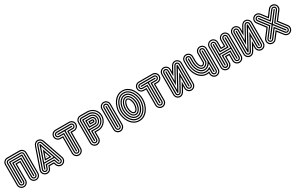

<svg xmlns="http://www.w3.org/2000/svg" viewBox="274 -2593 7109 4617"><g transform="rotate(-30 3828.0 -284.0)"><path d="M28 -566Q28 -593 38 -616Q48 -639 65.5 -656.5Q83 -674 106 -684Q129 -694 156 -694H495Q522 -694 545 -684Q568 -674 585.5 -656.5Q603 -639 613 -616Q623 -593 623 -566V1Q623 27 613 50.5Q603 74 585.5 91Q568 108 545 118Q522 128 495 128Q469 128 445.5 118Q422 108 405 91Q388 74 378 50.5Q368 27 368 1V-439H283V1Q283 27 273 50.5Q263 74 245.5 91Q228 108 205 118Q182 128 156 128Q129 128 106 118Q83 108 65.5 91Q48 74 38 50.5Q28 27 28 1ZM156 -665Q114 -665 85 -636.5Q56 -608 56 -566V1Q56 43 85 71.5Q114 100 156 100Q176 100 194 92.5Q212 85 225.5 71.5Q239 58 247 40Q255 22 255 1V-467H396V1Q396 22 404 40Q412 58 425.5 71.5Q439 85 457 92.5Q475 100 495 100Q537 100 566 71.5Q595 43 595 1V-566Q595 -608 566 -636.5Q537 -665 495 -665ZM85 -566Q85 -595 106 -616Q127 -637 156 -637H495Q524 -637 545 -616Q566 -595 566 -566V1Q566 30 545 51Q524 72 495 72Q466 72 445 51Q424 30 424 1V-495H227V1Q227 30 206 51Q185 72 156 72Q127 72 106 51Q85 30 85 1ZM156 -609Q138 -609 125.5 -596.5Q113 -584 113 -566V1Q113 18 125.5 30.5Q138 43 156 43Q173 43 185.5 30.5Q198 18 198 1V-524H453V1Q453 18 465.5 30.5Q478 43 495 43Q513 43 525.5 30.5Q538 18 538 1V-566Q538 -584 525.5 -596.5Q513 -609 495 -609ZM141 -566Q141 -572 145.5 -576Q150 -580 156 -580H495Q501 -580 505.5 -576Q510 -572 510 -566V1Q510 7 505.5 11Q501 15 495 15Q490 15 485.5 11Q481 7 481 1V-552H170V1Q170 7 165.5 11Q161 15 156 15Q150 15 145.5 11Q141 7 141 1Z M1316 -41Q1324 -16 1322 9Q1320 34 1309.5 55.5Q1299 77 1280.5 94Q1262 111 1237 120Q1212 129 1187 127Q1162 125 1140 114.5Q1118 104 1101 85Q1084 66 1075 41L1059 -5H940L924 41Q915 66 898 85Q881 104 859.5 114.5Q838 125 813 127Q788 129 763 120Q738 111 719.5 94Q701 77 690 55.5Q679 34 677 9Q675 -16 684 -41L877 -598Q893 -642 926 -669Q959 -696 1006 -694Q1051 -691 1082 -663.5Q1113 -636 1124 -598ZM1093 -599Q1086 -618 1073 -632.5Q1060 -647 1043 -655.5Q1026 -664 1006.5 -665.5Q987 -667 968 -660Q948 -653 930.5 -636.5Q913 -620 906 -599L711 -32Q704 -13 705.5 6.5Q707 26 715 43Q723 60 737.5 73.5Q752 87 772 93Q791 100 811 98.5Q831 97 848 89Q865 81 878 66.5Q891 52 898 32L921 -34H1079L1102 32Q1109 52 1122 66.5Q1135 81 1152 89Q1169 97 1188.5 98.5Q1208 100 1228 93Q1247 87 1261.5 73.5Q1276 60 1284.5 43Q1293 26 1294.5 6.5Q1296 -13 1289 -32ZM1000 -264 1011 -232H989ZM1262 -23Q1272 5 1259 31Q1246 57 1218 67Q1191 76 1164.5 63.5Q1138 51 1129 23L1100 -62H901L871 23Q861 51 835 63.5Q809 76 781 67Q753 57 740.5 31Q728 5 737 -23L931 -585Q936 -602 948 -615Q960 -628 977 -634Q1005 -643 1031 -630.5Q1057 -618 1067 -590ZM950 -204H1051L1000 -350ZM1040 -581Q1034 -598 1018.5 -605.5Q1003 -613 986 -607Q978 -603 970.5 -596.5Q963 -590 960 -581L764 -14Q759 3 766 18.5Q773 34 790 40Q807 46 823 38.5Q839 31 844 14L880 -90H1119L1155 14Q1161 31 1176.5 38.5Q1192 46 1209 40Q1226 34 1233.5 18.5Q1241 3 1236 -14ZM1000 -437 1090 -175H910ZM1209 -5Q1213 9 1200 13Q1195 15 1189.5 12.5Q1184 10 1182 5L1139 -119H861L818 5Q816 10 810.5 12.5Q805 15 800 13Q786 9 791 -5L986 -571Q991 -584 1001 -582Q1011 -580 1013 -571ZM870 -147H1130L1000 -523Z M1493 -439Q1467 -439 1443.5 -449Q1420 -459 1403 -476.5Q1386 -494 1376 -517Q1366 -540 1366 -567Q1366 -593 1376 -616Q1386 -639 1403 -656.5Q1420 -674 1443.5 -684Q1467 -694 1493 -694H1876Q1902 -694 1925.5 -684Q1949 -674 1966.5 -656.5Q1984 -639 1994 -616Q2004 -593 2004 -567Q2004 -540 1994 -517Q1984 -494 1966.5 -476.5Q1949 -459 1925.5 -449Q1902 -439 1876 -439H1811V0Q1811 26 1801 49.5Q1791 73 1773.5 90.5Q1756 108 1733 118Q1710 128 1684 128Q1657 128 1634 118Q1611 108 1593.5 90.5Q1576 73 1566 49.5Q1556 26 1556 0V-439ZM1584 -467V0Q1584 42 1613 70.5Q1642 99 1684 99Q1704 99 1722 91.5Q1740 84 1753.5 70.5Q1767 57 1775 39Q1783 21 1783 0V-467H1876Q1918 -467 1946.5 -496Q1975 -525 1975 -567Q1975 -587 1967.5 -605Q1960 -623 1946.5 -636.5Q1933 -650 1915 -658Q1897 -666 1876 -666H1493Q1472 -666 1454 -658Q1436 -650 1422.5 -636.5Q1409 -623 1401.5 -605Q1394 -587 1394 -567Q1394 -525 1422.5 -496Q1451 -467 1493 -467ZM1493 -496Q1464 -496 1443 -517Q1422 -538 1422 -567Q1422 -596 1443 -617Q1464 -638 1493 -638H1876Q1905 -638 1926 -617Q1947 -596 1947 -567Q1947 -538 1926 -517Q1905 -496 1876 -496H1755V0Q1755 29 1734 50Q1713 71 1684 71Q1655 71 1634 50Q1613 29 1613 0V-496ZM1641 -524V0Q1641 18 1653.5 30.5Q1666 43 1684 43Q1701 43 1713.5 30.5Q1726 18 1726 0V-524H1876Q1894 -524 1906.5 -536.5Q1919 -549 1919 -567Q1919 -584 1906.5 -596.5Q1894 -609 1876 -609H1493Q1476 -609 1463.5 -596.5Q1451 -584 1451 -567Q1451 -549 1463.5 -536.5Q1476 -524 1493 -524ZM1493 -552Q1487 -552 1483 -556.5Q1479 -561 1479 -567Q1479 -572 1483 -576.5Q1487 -581 1493 -581H1876Q1882 -581 1886 -576.5Q1890 -572 1890 -567Q1890 -561 1886 -556.5Q1882 -552 1876 -552H1698V0Q1698 6 1693.5 10Q1689 14 1684 14Q1678 14 1673.5 10Q1669 6 1669 0V-552Z M2056 -567Q2056 -593 2065.5 -615.5Q2075 -638 2092 -655.5Q2109 -673 2131.5 -683Q2154 -693 2180 -694H2380Q2440 -691 2488.5 -669.5Q2537 -648 2571.5 -612.5Q2606 -577 2625 -529.5Q2644 -482 2644 -426Q2644 -370 2623 -321Q2602 -272 2566.5 -235.5Q2531 -199 2484.5 -177.5Q2438 -156 2386 -156H2311V0Q2311 26 2301 49.5Q2291 73 2273.5 90.5Q2256 108 2233 118Q2210 128 2184 128Q2157 128 2134 118Q2111 108 2093.5 90.5Q2076 73 2066 49.5Q2056 26 2056 0ZM2379 -411Q2385 -411 2387.5 -415Q2390 -419 2390 -424Q2390 -429 2387.5 -433.5Q2385 -438 2380 -439H2311V-411ZM2084 0Q2084 42 2113 70.5Q2142 99 2184 99Q2204 99 2222 91.5Q2240 84 2253.5 70.5Q2267 57 2275 39Q2283 21 2283 0V-184H2386Q2432 -184 2474 -203Q2516 -222 2547.5 -255Q2579 -288 2597.5 -332Q2616 -376 2616 -426Q2616 -474 2599 -517.5Q2582 -561 2551 -594Q2520 -627 2476.5 -646.5Q2433 -666 2380 -666H2182Q2141 -665 2112.5 -636.5Q2084 -608 2084 -567ZM2283 -383V-468H2380Q2397 -466 2407.5 -456Q2418 -446 2418 -426Q2418 -411 2411.5 -397Q2405 -383 2386 -383ZM2113 -567Q2113 -596 2133.5 -616.5Q2154 -637 2183 -638H2380Q2425 -638 2463.5 -620.5Q2502 -603 2529.5 -573.5Q2557 -544 2572.5 -506Q2588 -468 2588 -426Q2588 -384 2572.5 -345Q2557 -306 2530 -277Q2503 -248 2466.5 -230.5Q2430 -213 2387 -213H2255V0Q2255 29 2234 50Q2213 71 2184 71Q2155 71 2134 50Q2113 29 2113 0ZM2387 -354Q2401 -354 2412 -360.5Q2423 -367 2431 -377Q2439 -387 2443 -400Q2447 -413 2447 -426Q2447 -457 2428 -476.5Q2409 -496 2380 -496H2255V-354ZM2141 0Q2141 18 2153.5 30.5Q2166 43 2184 43Q2201 43 2213.5 30.5Q2226 18 2226 0V-241H2387Q2423 -241 2454.5 -255.5Q2486 -270 2509.5 -295.5Q2533 -321 2546 -354.5Q2559 -388 2559 -426Q2560 -464 2547 -496.5Q2534 -529 2510 -553Q2486 -577 2452.5 -592Q2419 -607 2380 -609H2183Q2165 -608 2153 -596Q2141 -584 2141 -567ZM2226 -326V-524H2380Q2422 -524 2448.5 -496.5Q2475 -469 2475 -426Q2475 -407 2469 -389Q2463 -371 2451.5 -357Q2440 -343 2423.5 -334.5Q2407 -326 2386 -326ZM2169 -567Q2169 -573 2173.5 -577Q2178 -581 2184 -581H2380Q2414 -579 2442 -566.5Q2470 -554 2489.5 -533.5Q2509 -513 2520 -485.5Q2531 -458 2531 -426Q2531 -394 2520.5 -366Q2510 -338 2491 -317Q2472 -296 2445.5 -283.5Q2419 -271 2388 -269H2198V0Q2198 6 2193.5 10Q2189 14 2184 14Q2178 14 2173.5 10Q2169 6 2169 0ZM2388 -298Q2415 -298 2436.5 -308.5Q2458 -319 2472.5 -336.5Q2487 -354 2495 -377Q2503 -400 2503 -426Q2503 -453 2493.5 -476Q2484 -499 2467.5 -516Q2451 -533 2428.5 -542.5Q2406 -552 2380 -553H2198V-298Z M2705 -567Q2705 -593 2715 -616Q2725 -639 2742.5 -656.5Q2760 -674 2783 -684Q2806 -694 2833 -694Q2859 -694 2882 -684Q2905 -674 2922.5 -656.5Q2940 -639 2950 -616Q2960 -593 2960 -567V0Q2960 26 2950 49.5Q2940 73 2922.5 90.5Q2905 108 2882 118Q2859 128 2833 128Q2806 128 2783 118Q2760 108 2742.5 90.5Q2725 73 2715 49.5Q2705 26 2705 0ZM2733 0Q2733 42 2762 70.5Q2791 99 2833 99Q2853 99 2871 91.5Q2889 84 2902.5 70.5Q2916 57 2924 39Q2932 21 2932 0V-567Q2932 -588 2924 -606Q2916 -624 2902.5 -637.5Q2889 -651 2871 -658.5Q2853 -666 2833 -666Q2791 -666 2762 -637.5Q2733 -609 2733 -567ZM2762 -567Q2762 -596 2783 -617Q2804 -638 2833 -638Q2862 -638 2883 -617Q2904 -596 2904 -567V0Q2904 29 2883 50Q2862 71 2833 71Q2804 71 2783 50Q2762 29 2762 0ZM2790 0Q2790 18 2802.5 30.5Q2815 43 2833 43Q2850 43 2862.5 30.5Q2875 18 2875 0V-567Q2875 -584 2862.5 -596.5Q2850 -609 2833 -609Q2815 -609 2802.5 -596.5Q2790 -584 2790 -567ZM2818 -567Q2818 -573 2822.5 -577Q2827 -581 2833 -581Q2838 -581 2842.5 -577Q2847 -573 2847 -567V0Q2847 6 2842.5 10Q2838 14 2833 14Q2827 14 2822.5 10Q2818 6 2818 0Z M3358 -708Q3438 -708 3500.5 -670Q3563 -632 3606 -571Q3649 -510 3671.5 -434.5Q3694 -359 3694 -284Q3694 -209 3671.5 -133Q3649 -57 3606 3.5Q3563 64 3500.5 102Q3438 140 3358 140Q3277 140 3214.5 102Q3152 64 3109.5 3.5Q3067 -57 3044.5 -132.5Q3022 -208 3022 -284Q3022 -359 3044.5 -435Q3067 -511 3109.5 -571.5Q3152 -632 3214.5 -670Q3277 -708 3358 -708ZM3358 -453Q3336 -453 3320.5 -434Q3305 -415 3295.5 -388.5Q3286 -362 3281.5 -333Q3277 -304 3277 -284Q3277 -264 3281 -235Q3285 -206 3295 -179.5Q3305 -153 3320 -134Q3335 -115 3358 -115Q3380 -115 3395 -134Q3410 -153 3420 -179.5Q3430 -206 3434.5 -235Q3439 -264 3439 -284Q3439 -301 3434 -329.5Q3429 -358 3419 -385.5Q3409 -413 3394 -433Q3379 -453 3358 -453ZM3358 -680Q3283 -680 3225.5 -644Q3168 -608 3129 -551Q3090 -494 3070 -423.5Q3050 -353 3050 -284Q3050 -214 3070 -143.5Q3090 -73 3129 -16Q3168 41 3225.5 76.5Q3283 112 3358 112Q3432 112 3489.5 76Q3547 40 3586 -17Q3625 -74 3645.5 -144.5Q3666 -215 3666 -284Q3666 -353 3645.5 -423.5Q3625 -494 3586 -551Q3547 -608 3489.5 -644Q3432 -680 3358 -680ZM3358 -481Q3387 -481 3407.5 -459Q3428 -437 3441.5 -406Q3455 -375 3461 -341.5Q3467 -308 3467 -284Q3467 -258 3461 -223.5Q3455 -189 3442 -158.5Q3429 -128 3408 -107Q3387 -86 3358 -86Q3328 -86 3307.5 -107Q3287 -128 3273.5 -158.5Q3260 -189 3254 -223Q3248 -257 3248 -284Q3248 -311 3254 -345Q3260 -379 3273.5 -409Q3287 -439 3307.5 -460Q3328 -481 3358 -481ZM3358 -651Q3426 -651 3478 -617.5Q3530 -584 3565.5 -531Q3601 -478 3619 -412.5Q3637 -347 3637 -284Q3637 -221 3619 -155.5Q3601 -90 3565.5 -36.5Q3530 17 3478 50.5Q3426 84 3358 84Q3290 84 3237.5 50.5Q3185 17 3149.5 -36Q3114 -89 3096 -154.5Q3078 -220 3078 -284Q3078 -348 3096 -413Q3114 -478 3149.5 -531Q3185 -584 3237.5 -617.5Q3290 -651 3358 -651ZM3358 -510Q3322 -510 3295.5 -487Q3269 -464 3252.5 -430Q3236 -396 3228 -356.5Q3220 -317 3220 -284Q3220 -251 3228 -211.5Q3236 -172 3252.5 -138Q3269 -104 3295.5 -81Q3322 -58 3358 -58Q3395 -58 3421 -83Q3447 -108 3463.5 -144Q3480 -180 3487.5 -218.5Q3495 -257 3495 -284Q3495 -314 3487 -353Q3479 -392 3462.5 -427Q3446 -462 3420 -486Q3394 -510 3358 -510ZM3358 -623Q3296 -623 3249 -591.5Q3202 -560 3170.5 -511Q3139 -462 3123 -401.5Q3107 -341 3107 -284Q3107 -227 3123 -166.5Q3139 -106 3170.5 -57Q3202 -8 3249 23.5Q3296 55 3358 55Q3420 55 3467 23.5Q3514 -8 3545.5 -57Q3577 -106 3593 -166.5Q3609 -227 3609 -284Q3609 -336 3594 -395.5Q3579 -455 3548 -505.5Q3517 -556 3469.5 -589.5Q3422 -623 3358 -623ZM3358 -538Q3401 -538 3432 -512Q3463 -486 3483.5 -447.5Q3504 -409 3514 -365Q3524 -321 3524 -284Q3524 -250 3514.5 -206Q3505 -162 3485 -123Q3465 -84 3433.5 -57Q3402 -30 3358 -30Q3315 -30 3283.5 -56Q3252 -82 3232 -120Q3212 -158 3202 -202.5Q3192 -247 3192 -284Q3192 -323 3202 -367.5Q3212 -412 3232 -450Q3252 -488 3283.5 -513Q3315 -538 3358 -538ZM3358 -595Q3416 -595 3458 -563.5Q3500 -532 3527 -485Q3554 -438 3567 -384Q3580 -330 3580 -284Q3580 -233 3566.5 -178Q3553 -123 3525 -77.5Q3497 -32 3455.5 -2.5Q3414 27 3358 27Q3302 27 3260 -2.5Q3218 -32 3190.5 -77.5Q3163 -123 3149 -178Q3135 -233 3135 -284Q3135 -335 3149 -390Q3163 -445 3190.5 -490.5Q3218 -536 3260 -565.5Q3302 -595 3358 -595ZM3358 -566Q3309 -566 3272.5 -539Q3236 -512 3211.5 -470.5Q3187 -429 3175 -379Q3163 -329 3163 -284Q3163 -239 3175 -189Q3187 -139 3211 -97.5Q3235 -56 3271.5 -28.5Q3308 -1 3358 -1Q3409 -1 3446 -31Q3483 -61 3506.5 -104.5Q3530 -148 3541 -197Q3552 -246 3552 -284Q3552 -327 3540.5 -376.5Q3529 -426 3505 -468Q3481 -510 3444.5 -538Q3408 -566 3358 -566Z M3808 -439Q3782 -439 3758.5 -449Q3735 -459 3718 -476.5Q3701 -494 3691 -517Q3681 -540 3681 -567Q3681 -593 3691 -616Q3701 -639 3718 -656.5Q3735 -674 3758.5 -684Q3782 -694 3808 -694H4191Q4217 -694 4240.5 -684Q4264 -674 4281.5 -656.5Q4299 -639 4309 -616Q4319 -593 4319 -567Q4319 -540 4309 -517Q4299 -494 4281.5 -476.5Q4264 -459 4240.5 -449Q4217 -439 4191 -439H4126V0Q4126 26 4116 49.5Q4106 73 4088.5 90.5Q4071 108 4048 118Q4025 128 3999 128Q3972 128 3949 118Q3926 108 3908.5 90.5Q3891 73 3881 49.5Q3871 26 3871 0V-439ZM3899 -467V0Q3899 42 3928 70.5Q3957 99 3999 99Q4019 99 4037 91.5Q4055 84 4068.5 70.5Q4082 57 4090 39Q4098 21 4098 0V-467H4191Q4233 -467 4261.5 -496Q4290 -525 4290 -567Q4290 -587 4282.5 -605Q4275 -623 4261.5 -636.5Q4248 -650 4230 -658Q4212 -666 4191 -666H3808Q3787 -666 3769 -658Q3751 -650 3737.5 -636.5Q3724 -623 3716.5 -605Q3709 -587 3709 -567Q3709 -525 3737.5 -496Q3766 -467 3808 -467ZM3808 -496Q3779 -496 3758 -517Q3737 -538 3737 -567Q3737 -596 3758 -617Q3779 -638 3808 -638H4191Q4220 -638 4241 -617Q4262 -596 4262 -567Q4262 -538 4241 -517Q4220 -496 4191 -496H4070V0Q4070 29 4049 50Q4028 71 3999 71Q3970 71 3949 50Q3928 29 3928 0V-496ZM3956 -524V0Q3956 18 3968.5 30.5Q3981 43 3999 43Q4016 43 4028.5 30.5Q4041 18 4041 0V-524H4191Q4209 -524 4221.5 -536.5Q4234 -549 4234 -567Q4234 -584 4221.5 -596.5Q4209 -609 4191 -609H3808Q3791 -609 3778.5 -596.5Q3766 -584 3766 -567Q3766 -549 3778.5 -536.5Q3791 -524 3808 -524ZM3808 -552Q3802 -552 3798 -556.5Q3794 -561 3794 -567Q3794 -572 3798 -576.5Q3802 -581 3808 -581H4191Q4197 -581 4201 -576.5Q4205 -572 4205 -567Q4205 -561 4201 -556.5Q4197 -552 4191 -552H4013V0Q4013 6 4008.5 10Q4004 14 3999 14Q3993 14 3988.5 10Q3984 6 3984 0V-552Z M4822 0Q4822 6 4817.5 10Q4813 14 4807 14Q4802 14 4797.5 10Q4793 6 4793 0V-510L4510 7Q4506 14 4497 14Q4492 14 4487.5 10Q4483 6 4483 0V-567Q4483 -573 4487.5 -577Q4492 -581 4497 -581Q4503 -581 4507.5 -577Q4512 -573 4512 -567V-56L4790 -568Q4792 -573 4797 -577Q4802 -581 4807 -581Q4813 -581 4817.5 -577Q4822 -573 4822 -567ZM4850 -567Q4850 -584 4837.5 -596.5Q4825 -609 4807 -609Q4793 -609 4783.5 -600Q4774 -591 4767 -579L4540 -166V-567Q4540 -584 4527.5 -596.5Q4515 -609 4497 -609Q4480 -609 4467.5 -596.5Q4455 -584 4455 -567V0Q4455 18 4467.5 30.5Q4480 43 4497 43Q4512 43 4522 33.5Q4532 24 4539 11L4765 -400V0Q4765 18 4777.5 30.5Q4790 43 4807 43Q4825 43 4837.5 30.5Q4850 18 4850 0ZM4878 0Q4878 29 4857 50Q4836 71 4807 71Q4778 71 4757 50Q4736 29 4736 0V-288L4563 28Q4553 46 4536 58.5Q4519 71 4497 71Q4468 71 4447 50Q4426 29 4426 0V-567Q4426 -596 4447 -617Q4468 -638 4497 -638Q4526 -638 4547 -617Q4568 -596 4568 -567V-276L4740 -589Q4751 -609 4767.5 -623.5Q4784 -638 4807 -638Q4836 -638 4857 -617Q4878 -596 4878 -567ZM4907 -567Q4907 -609 4878 -637.5Q4849 -666 4807 -666Q4776 -666 4752.5 -647.5Q4729 -629 4715 -603L4597 -388V-567Q4597 -609 4568 -637.5Q4539 -666 4497 -666Q4477 -666 4459 -658.5Q4441 -651 4427.5 -637.5Q4414 -624 4406 -606Q4398 -588 4398 -567V0Q4398 21 4406 39Q4414 57 4427.5 70.5Q4441 84 4459 91.5Q4477 99 4497 99Q4529 99 4552.5 80Q4576 61 4590 35L4708 -179V0Q4708 21 4716 39Q4724 57 4737.5 70.5Q4751 84 4769 91.5Q4787 99 4807 99Q4849 99 4878 70.5Q4907 42 4907 0ZM4935 0Q4935 26 4925 49.5Q4915 73 4897.5 90.5Q4880 108 4857 118Q4834 128 4807 128Q4781 128 4757.5 118Q4734 108 4717 90.5Q4700 73 4690 49.5Q4680 26 4680 0V-70L4618 44Q4599 79 4569 103.5Q4539 128 4497 128Q4471 128 4447.5 118Q4424 108 4407 90.5Q4390 73 4380 49.5Q4370 26 4370 0V-567Q4370 -593 4380 -616Q4390 -639 4407 -656.5Q4424 -674 4447.5 -684Q4471 -694 4497 -694Q4524 -694 4547 -684Q4570 -674 4587.5 -656.5Q4605 -639 4615 -616Q4625 -593 4625 -567V-496L4687 -609Q4706 -644 4735.5 -669Q4765 -694 4807 -694Q4834 -694 4857 -684Q4880 -674 4897.5 -656.5Q4915 -639 4925 -616Q4935 -593 4935 -567Z M5630 0Q5630 26 5620 49.5Q5610 73 5592.5 90.5Q5575 108 5552 118Q5529 128 5502 128Q5476 128 5452.5 118Q5429 108 5412 90.5Q5395 73 5385 49.5Q5375 26 5375 0V-24Q5355 -20 5327 -20Q5247 -20 5184.5 -58Q5122 -96 5079 -156.5Q5036 -217 5014 -293Q4992 -369 4992 -444V-567Q4992 -593 5002 -616Q5012 -639 5029.5 -656.5Q5047 -674 5070 -684Q5093 -694 5120 -694Q5146 -694 5169 -684Q5192 -674 5209.5 -656.5Q5227 -639 5237 -616Q5247 -593 5247 -567V-444Q5247 -424 5251.5 -395Q5256 -366 5265.5 -339.5Q5275 -313 5290 -294Q5305 -275 5327 -275Q5343 -275 5355 -286.5Q5367 -298 5375 -312V-567Q5375 -593 5385 -616Q5395 -639 5412 -656.5Q5429 -674 5452.5 -684Q5476 -694 5502 -694Q5529 -694 5552 -684Q5575 -674 5592.5 -656.5Q5610 -639 5620 -616Q5630 -593 5630 -567ZM5602 -567Q5602 -609 5573 -637.5Q5544 -666 5502 -666Q5482 -666 5464 -658.5Q5446 -651 5432.5 -637.5Q5419 -624 5411 -606Q5403 -588 5403 -567V-304Q5391 -283 5372 -264.5Q5353 -246 5327 -246Q5298 -246 5277.5 -267Q5257 -288 5244 -318.5Q5231 -349 5225 -383.5Q5219 -418 5219 -444V-567Q5219 -588 5211 -606Q5203 -624 5189.5 -637.5Q5176 -651 5158 -658.5Q5140 -666 5120 -666Q5078 -666 5049 -637.5Q5020 -609 5020 -567V-444Q5020 -375 5040 -304.5Q5060 -234 5099 -177Q5138 -120 5195.5 -84Q5253 -48 5327 -48Q5367 -48 5403 -60V0Q5403 21 5411 39Q5419 57 5432.5 70.5Q5446 84 5464 91.5Q5482 99 5502 99Q5544 99 5573 70.5Q5602 42 5602 0ZM5573 0Q5573 29 5552 50Q5531 71 5502 71Q5473 71 5452 50Q5431 29 5431 0V-102Q5384 -76 5327 -76Q5259 -76 5207 -109.5Q5155 -143 5120 -196.5Q5085 -250 5067 -315.5Q5049 -381 5049 -444V-567Q5049 -596 5070 -617Q5091 -638 5120 -638Q5149 -638 5170 -617Q5191 -596 5191 -567V-444Q5191 -411 5198.5 -372Q5206 -333 5222.5 -298.5Q5239 -264 5265 -241Q5291 -218 5327 -218Q5345 -218 5360.5 -225Q5376 -232 5389 -243Q5402 -254 5412.5 -268Q5423 -282 5431 -297V-567Q5431 -596 5452 -617Q5473 -638 5502 -638Q5531 -638 5552 -617Q5573 -596 5573 -567ZM5545 -567Q5545 -584 5532.5 -596.5Q5520 -609 5502 -609Q5485 -609 5472.5 -596.5Q5460 -584 5460 -567V-292Q5451 -273 5437.5 -254.5Q5424 -236 5407.5 -222Q5391 -208 5371 -199Q5351 -190 5327 -190Q5284 -190 5253 -215Q5222 -240 5201.5 -278Q5181 -316 5171.5 -360.5Q5162 -405 5162 -444V-567Q5162 -584 5149.5 -596.5Q5137 -609 5120 -609Q5102 -609 5089.5 -596.5Q5077 -584 5077 -567L5076 -444Q5076 -387 5092 -326.5Q5108 -266 5139.5 -217Q5171 -168 5218 -136.5Q5265 -105 5327 -105Q5365 -105 5398.5 -118.5Q5432 -132 5460 -156V0Q5460 18 5472.5 30.5Q5485 43 5502 43Q5520 43 5532.5 30.5Q5545 18 5545 0ZM5517 0Q5517 6 5512.5 10Q5508 14 5502 14Q5497 14 5492.5 10Q5488 6 5488 0V-228Q5459 -186 5418.5 -159.5Q5378 -133 5327 -133Q5271 -133 5229.5 -162.5Q5188 -192 5160 -237.5Q5132 -283 5118.5 -338Q5105 -393 5105 -444V-567Q5105 -573 5109.5 -577Q5114 -581 5120 -581Q5125 -581 5129.5 -577Q5134 -573 5134 -567L5133 -444Q5133 -399 5145 -349Q5157 -299 5181 -257.5Q5205 -216 5241.5 -188.5Q5278 -161 5327 -161Q5355 -161 5380 -172Q5405 -183 5425 -200.5Q5445 -218 5461 -240.5Q5477 -263 5488 -286V-567Q5488 -573 5492.5 -577Q5497 -581 5502 -581Q5508 -581 5512.5 -577Q5517 -573 5517 -567Z M5684 -567Q5684 -593 5694 -616Q5704 -639 5721.5 -656.5Q5739 -674 5762 -684Q5785 -694 5812 -694Q5838 -694 5861 -684Q5884 -674 5901.5 -656.5Q5919 -639 5929 -616Q5939 -593 5939 -567V-411H6012V-567Q6012 -593 6022 -616Q6032 -639 6049.5 -656.5Q6067 -674 6090 -684Q6113 -694 6140 -694Q6166 -694 6189 -684Q6212 -674 6229.5 -656.5Q6247 -639 6257 -616Q6267 -593 6267 -567V0Q6267 26 6257 49.5Q6247 73 6229.5 90.5Q6212 108 6189 118Q6166 128 6140 128Q6113 128 6090 118Q6067 108 6049.5 90.5Q6032 73 6022 49.5Q6012 26 6012 0V-156H5939V0Q5939 26 5929 49.5Q5919 73 5901.5 90.5Q5884 108 5861 118Q5838 128 5812 128Q5785 128 5762 118Q5739 108 5721.5 90.5Q5704 73 5694 49.5Q5684 26 5684 0ZM5712 0Q5712 42 5741 70.5Q5770 99 5812 99Q5832 99 5850 91.5Q5868 84 5881.5 70.5Q5895 57 5903 39Q5911 21 5911 0V-185H6040V0Q6040 42 6069 70.5Q6098 99 6140 99Q6160 99 6178 91.5Q6196 84 6209.5 70.5Q6223 57 6231 39Q6239 21 6239 0V-567Q6239 -588 6231 -606Q6223 -624 6209.5 -637.5Q6196 -651 6178 -658.5Q6160 -666 6140 -666Q6098 -666 6069 -637.5Q6040 -609 6040 -567V-383H5911V-567Q5911 -588 5903 -606Q5895 -624 5881.5 -637.5Q5868 -651 5850 -658.5Q5832 -666 5812 -666Q5770 -666 5741 -637.5Q5712 -609 5712 -567ZM5741 -564Q5741 -593 5762 -614Q5783 -635 5812 -635Q5841 -635 5862 -614Q5883 -593 5883 -564V-355H6069V-567Q6069 -596 6090 -617Q6111 -638 6140 -638Q6169 -638 6190 -617Q6211 -596 6211 -567V0Q6211 29 6190 50Q6169 71 6140 71Q6111 71 6090 50Q6069 29 6069 0V-213H5883V3Q5883 32 5862 53Q5841 74 5812 74Q5783 74 5762 53Q5741 32 5741 3ZM5769 0Q5769 18 5781.5 30.5Q5794 43 5812 43Q5829 43 5841.5 30.5Q5854 18 5854 0V-241H6097V0Q6097 18 6109.5 30.5Q6122 43 6140 43Q6157 43 6169.5 30.5Q6182 18 6182 0V-567Q6182 -584 6169.5 -596.5Q6157 -609 6140 -609Q6122 -609 6109.5 -596.5Q6097 -584 6097 -567V-326H5854V-567Q5854 -584 5841.5 -596.5Q5829 -609 5812 -609Q5794 -609 5781.5 -596.5Q5769 -584 5769 -567ZM5797 -567Q5797 -573 5801.5 -577Q5806 -581 5812 -581Q5817 -581 5821.5 -577Q5826 -573 5826 -567V-298H6125V-567Q6125 -573 6129.5 -577Q6134 -581 6140 -581Q6145 -581 6149.5 -577Q6154 -573 6154 -567V0Q6154 6 6149.5 10Q6145 14 6140 14Q6134 14 6129.5 10Q6125 6 6125 0V-270H5826V0Q5826 6 5821.5 10Q5817 14 5812 14Q5806 14 5801.5 10Q5797 6 5797 0Z M6771 0Q6771 6 6766.5 10Q6762 14 6756 14Q6751 14 6746.5 10Q6742 6 6742 0V-510L6459 7Q6455 14 6446 14Q6441 14 6436.5 10Q6432 6 6432 0V-567Q6432 -573 6436.5 -577Q6441 -581 6446 -581Q6452 -581 6456.5 -577Q6461 -573 6461 -567V-56L6739 -568Q6741 -573 6746 -577Q6751 -581 6756 -581Q6762 -581 6766.5 -577Q6771 -573 6771 -567ZM6799 -567Q6799 -584 6786.5 -596.5Q6774 -609 6756 -609Q6742 -609 6732.5 -600Q6723 -591 6716 -579L6489 -166V-567Q6489 -584 6476.5 -596.5Q6464 -609 6446 -609Q6429 -609 6416.5 -596.5Q6404 -584 6404 -567V0Q6404 18 6416.5 30.5Q6429 43 6446 43Q6461 43 6471 33.5Q6481 24 6488 11L6714 -400V0Q6714 18 6726.5 30.5Q6739 43 6756 43Q6774 43 6786.5 30.5Q6799 18 6799 0ZM6827 0Q6827 29 6806 50Q6785 71 6756 71Q6727 71 6706 50Q6685 29 6685 0V-288L6512 28Q6502 46 6485 58.5Q6468 71 6446 71Q6417 71 6396 50Q6375 29 6375 0V-567Q6375 -596 6396 -617Q6417 -638 6446 -638Q6475 -638 6496 -617Q6517 -596 6517 -567V-276L6689 -589Q6700 -609 6716.5 -623.5Q6733 -638 6756 -638Q6785 -638 6806 -617Q6827 -596 6827 -567ZM6856 -567Q6856 -609 6827 -637.5Q6798 -666 6756 -666Q6725 -666 6701.5 -647.5Q6678 -629 6664 -603L6546 -388V-567Q6546 -609 6517 -637.5Q6488 -666 6446 -666Q6426 -666 6408 -658.5Q6390 -651 6376.5 -637.5Q6363 -624 6355 -606Q6347 -588 6347 -567V0Q6347 21 6355 39Q6363 57 6376.5 70.5Q6390 84 6408 91.5Q6426 99 6446 99Q6478 99 6501.5 80Q6525 61 6539 35L6657 -179V0Q6657 21 6665 39Q6673 57 6686.5 70.5Q6700 84 6718 91.5Q6736 99 6756 99Q6798 99 6827 70.5Q6856 42 6856 0ZM6884 0Q6884 26 6874 49.5Q6864 73 6846.5 90.5Q6829 108 6806 118Q6783 128 6756 128Q6730 128 6706.5 118Q6683 108 6666 90.5Q6649 73 6639 49.5Q6629 26 6629 0V-70L6567 44Q6548 79 6518 103.5Q6488 128 6446 128Q6420 128 6396.5 118Q6373 108 6356 90.5Q6339 73 6329 49.5Q6319 26 6319 0V-567Q6319 -593 6329 -616Q6339 -639 6356 -656.5Q6373 -674 6396.5 -684Q6420 -694 6446 -694Q6473 -694 6496 -684Q6519 -674 6536.5 -656.5Q6554 -639 6564 -616Q6574 -593 6574 -567V-496L6636 -609Q6655 -644 6684.5 -669Q6714 -694 6756 -694Q6783 -694 6806 -684Q6829 -674 6846.5 -656.5Q6864 -639 6874 -616Q6884 -593 6884 -567Z M7167 77Q7151 98 7129 110.5Q7107 123 7083 126Q7059 129 7034.5 123Q7010 117 6989 101Q6968 85 6956 63Q6944 41 6940.5 17Q6937 -7 6943 -31Q6949 -55 6965 -76L7122 -282L6964 -489Q6948 -510 6942 -534Q6936 -558 6939 -582.5Q6942 -607 6954.5 -629Q6967 -651 6988 -667Q7009 -683 7033.5 -689Q7058 -695 7082 -692Q7106 -689 7128 -676.5Q7150 -664 7166 -643L7282 -491L7399 -643Q7415 -664 7437 -676.5Q7459 -689 7483 -692Q7507 -695 7531.5 -689Q7556 -683 7577 -667Q7598 -651 7610.5 -629Q7623 -607 7626 -582.5Q7629 -558 7623 -534Q7617 -510 7601 -489L7442 -282L7600 -76Q7616 -55 7622 -31Q7628 -7 7624.5 17Q7621 41 7609 63Q7597 85 7576 101Q7555 117 7530.5 123Q7506 129 7482 126Q7458 123 7436 110.5Q7414 98 7398 77L7282 -73ZM7282 -120 7420 60Q7432 77 7449.5 86.5Q7467 96 7485.5 98.5Q7504 101 7523 96Q7542 91 7559 78Q7575 66 7585 49Q7595 32 7597 13.5Q7599 -5 7594 -24Q7589 -43 7577 -59L7406 -282L7578 -506Q7590 -522 7595 -541Q7600 -560 7598 -578.5Q7596 -597 7586 -614.5Q7576 -632 7560 -644Q7543 -656 7524 -661Q7505 -666 7486.5 -664Q7468 -662 7450.5 -652Q7433 -642 7421 -626L7282 -444L7144 -626Q7132 -642 7114.5 -652Q7097 -662 7078.5 -664Q7060 -666 7040.5 -661Q7021 -656 7005 -644Q6988 -632 6978.5 -614.5Q6969 -597 6967 -578.5Q6965 -560 6970 -541Q6975 -522 6987 -506L7158 -282L6988 -59Q6976 -43 6971 -24Q6966 -5 6968 13.5Q6970 32 6979.5 49Q6989 66 7006 78Q7022 91 7041.5 96Q7061 101 7079.5 98.5Q7098 96 7115.5 86.5Q7133 77 7145 60ZM7122 43Q7104 66 7075 70Q7046 74 7023 57Q7000 39 6996.5 10Q6993 -19 7010 -43L7193 -282L7009 -523Q6992 -546 6995.5 -575Q6999 -604 7022 -622Q7045 -639 7074 -635.5Q7103 -632 7121 -609L7282 -398L7444 -609Q7462 -632 7491 -635.5Q7520 -639 7543 -622Q7566 -604 7569.5 -575Q7573 -546 7556 -523L7371 -282L7555 -43Q7572 -19 7568.5 10Q7565 39 7542 57Q7519 74 7490 70Q7461 66 7443 43L7282 -166ZM7282 -213 7466 26Q7476 40 7493.5 42.5Q7511 45 7525 34Q7539 23 7541 5.5Q7543 -12 7533 -26L7336 -283L7533 -540Q7544 -554 7542 -571Q7540 -588 7526 -599Q7512 -610 7494.5 -608Q7477 -606 7466 -592L7282 -353L7099 -592Q7088 -606 7070.5 -608Q7053 -610 7039 -599Q7025 -588 7023 -571Q7021 -554 7032 -540L7229 -283L7032 -26Q7022 -12 7024 5.5Q7026 23 7040 34Q7054 45 7071.5 42.5Q7089 40 7099 26ZM7078 9Q7069 20 7058 11Q7053 8 7052 2Q7051 -4 7055 -9L7264 -282L7054 -557Q7050 -562 7051 -568Q7052 -574 7057 -577Q7068 -586 7077 -574L7282 -305L7488 -574Q7497 -586 7508 -577Q7513 -574 7514 -568Q7515 -562 7511 -557L7300 -282L7510 -9Q7514 -4 7513 2Q7512 8 7507 11Q7496 20 7487 9L7282 -258Z"/></g></svg>

Font: Zschusch
Style: Regular
Weight: 400
Designer: Peter Wiegel
Foundry: Peter Wiegel